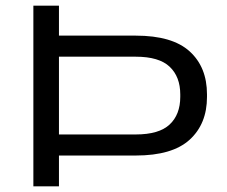

<svg xmlns="http://www.w3.org/2000/svg" viewBox="-20 -659 802 679"><path d="M165 -109V-183.5H460Q542.5 -183.5 580 -218.8Q617.5 -254 617.5 -316.5V-325Q617.5 -387.5 580 -423Q542.5 -458.5 460 -458.5H161.5V-533H460Q589.5 -533 650.8 -477.2Q712 -421.5 712 -325.5V-316Q712 -221 650.8 -165Q589.5 -109 460 -109ZM98 0V-639H188.5V-511.5V-479.5V-159.5V-129.5V0Z"/></svg>

Font: Anek Gujarati Expanded
Style: Regular
Weight: 400
Width: 7
Designer: Mrunmayee Ghaisas (Gujarati), Yesha Goshar (Latin)
Foundry: Ek Type
Version: Version 1.003